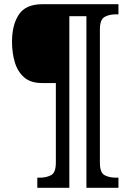

<svg xmlns="http://www.w3.org/2000/svg" viewBox="-20 -780 619 911"><path d="M157 111V63H169Q200 63 222.5 51Q245 39 245 -8V-386H179Q125 -386 94 -413.5Q63 -441 50 -485.5Q37 -530 37 -582Q37 -662 69.5 -711Q102 -760 181 -760H542V-712H530Q498 -712 476 -699.5Q454 -687 454 -640V-8Q454 39 476 51Q498 63 530 63H542V111H390V-703H309V111Z"/></svg>

Font: Noto Serif Tamil SemiCondensed SemiBold
Style: Italic
Weight: 600
Width: 4
Italic angle: -12°
Designer: Indian Type Foundry, Tom Grace, and the Monotype Design Team
Foundry: Monotype Imaging Inc.
Version: Version 2.003; ttfautohint (v1.8.4.7-5d5b)